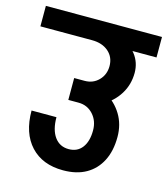

<svg xmlns="http://www.w3.org/2000/svg" viewBox="-124 -723 697 797"><g transform="rotate(15 224.5 -324.5)"><path d="M295 -471Q295 -510 268 -533.5Q241 -557 197 -557V-620Q259 -620 305 -601.5Q351 -583 377 -549.5Q403 -516 403 -471ZM-25 -557V-645H474V-557ZM298 -196Q298 -237 273 -264.5Q248 -292 210 -292V-383Q265 -383 308.5 -358.5Q352 -334 377.5 -292Q403 -250 403 -196ZM220 -4Q131 -4 80.5 -58.5Q30 -113 30 -210H137Q137 -156 159 -125.5Q181 -95 220 -95ZM220 -4V-95Q257 -95 277.5 -122Q298 -149 298 -196H403Q403 -136 381 -93Q359 -50 318.5 -27Q278 -4 220 -4ZM166 -292V-386H212V-292ZM211 -292V-386Q247 -386 271 -410.5Q295 -435 295 -472H403Q403 -421 377.5 -380Q352 -339 309 -315.5Q266 -292 211 -292Z"/></g></svg>

Font: Akshar Light Medium
Style: Regular
Weight: 500
Version: Version 1.100